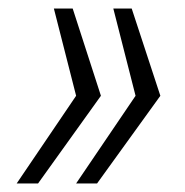

<svg xmlns="http://www.w3.org/2000/svg" viewBox="-20 -530 433 449"><path d="M158 -101 297 -306 245 -510H288L355 -306L207 -101ZM19 -101 158 -306 106 -510H150L216 -306L69 -101Z"/></svg>

Font: Saira SemiCondensed Light
Style: Italic
Weight: 300
Width: 4
Italic angle: -12°
Designer: Hector Gatti with collaboration of the Omnibus-Type team
Foundry: Omnibus-Type
Version: Version 1.101